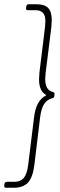

<svg xmlns="http://www.w3.org/2000/svg" viewBox="-24 -779 282 905"><path d="M4 106Q0 106 -2.5 103Q-5 100 -4 96L-3 88Q-1 78 8 78H43Q73 78 88.5 59Q104 40 109 -3L136 -222Q141 -265 154.5 -290.5Q168 -316 191 -328Q196 -331 191 -333Q160 -351 160 -405Q160 -414 162 -438L188 -650Q190 -670 190 -678Q190 -706 178.5 -718.5Q167 -731 142 -731H107Q97 -731 99 -741L100 -749Q100 -753 103 -756Q106 -759 111 -759H148Q186 -759 203 -741.5Q220 -724 220 -684Q220 -675 218 -651L191 -435Q189 -415 189 -407Q189 -380 198 -365Q207 -350 226 -345Q234 -343 233 -335L232 -326Q231 -317 222 -316Q198 -310 184 -288.5Q170 -267 165 -225L138 -2Q131 56 108.5 81Q86 106 41 106Z"/></svg>

Font: Barlow Semi Condensed Thin
Style: Italic
Weight: 250
Width: 4
Italic angle: -7°
Designer: Jeremy Tribby
Foundry: Tribby Type
Version: Version 1.408